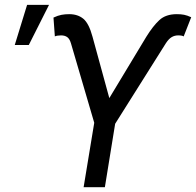

<svg xmlns="http://www.w3.org/2000/svg" viewBox="-20 -776 813 796"><path d="M326.7 0 370.7 -267 274.1 -596.6Q268.8 -614.7 258.9 -622Q248.9 -629.3 233 -629.3Q226.6 -629.3 218.6 -628.2Q210.6 -627.1 207.4 -625L201.7 -703.1Q219.8 -711.6 234.9 -714.5Q250 -717.3 267 -717.3Q302.2 -717.3 325.5 -698.2Q348.7 -679 363.6 -623.6L433.2 -369.3L586.6 -623.6Q614.3 -668.3 640.8 -692.8Q667.3 -717.3 713.1 -717.3Q730.1 -717.3 743.4 -714.7Q756.7 -712 772.7 -704.5L741.5 -625Q735.1 -629.3 718.8 -629.3Q703.8 -629.3 691.6 -622Q679.3 -614.7 667.6 -596.6L457.4 -262.8L414.8 0ZM41.2 -589.5 92.3 -755.7H183.2L99.4 -589.5Z"/></svg>

Font: Inter UI
Style: Italic
Weight: 400
Italic angle: -9.39999°
Designer: Rasmus Andersson
Foundry: rsms
Version: 3.2;8d6f07862